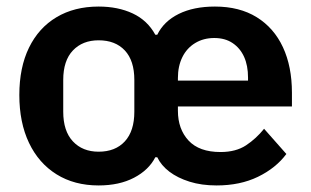

<svg xmlns="http://www.w3.org/2000/svg" viewBox="-20 -554 950 586"><path d="M281 -91Q332 -91 361 -122.5Q390 -154 390 -213V-310Q390 -369 361 -400Q332 -431 281 -431Q232 -431 202.5 -400Q173 -369 173 -310V-213Q173 -154 202.5 -122.5Q232 -91 281 -91ZM523 -308H737V-317Q737 -354 725 -380.5Q713 -407 690 -422.5Q667 -438 634 -438Q601 -438 575.5 -422.5Q550 -407 536.5 -379.5Q523 -352 523 -316ZM641 12Q595 12 558.5 0.5Q522 -11 497 -30Q472 -49 460 -74H454Q434 -35 389 -11.5Q344 12 281 12Q207 12 152.5 -22Q98 -56 68.5 -118Q39 -180 39 -264Q39 -348 68.5 -408.5Q98 -469 152.5 -501.5Q207 -534 281 -534Q340 -534 385 -513Q430 -492 454 -448H460Q480 -489 525.5 -511.5Q571 -534 636 -534Q711 -534 763.5 -501.5Q816 -469 843.5 -410Q871 -351 871 -271V-229H523V-216Q523 -160 555.5 -125Q588 -90 653 -90Q700 -90 731 -110.5Q762 -131 786 -161L854 -84Q822 -41 767.5 -14.5Q713 12 641 12Z"/></svg>

Font: IBM Plex Sans SemiBold
Style: Regular
Weight: 600
Designer: Mike Abbink, Paul van der Laan, Pieter van Rosmalen
Foundry: Bold Monday
Version: Version 3.201